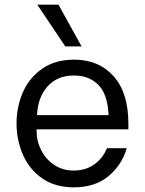

<svg xmlns="http://www.w3.org/2000/svg" viewBox="-20 -797 623 824"><path d="M51 -267Q51 -338 78 -400.5Q105 -463 161 -502Q217 -541 298 -541Q404 -541 467.5 -470Q531 -399 531 -266V-242H137V-235Q137 -191 157 -152Q177 -113 213 -89Q249 -65 296 -65Q347 -65 384 -91Q421 -117 439 -161H524Q503 -89 445.5 -41Q388 7 297 7Q216 7 160.5 -32Q105 -71 78 -134Q51 -197 51 -267ZM446 -303Q442 -393 402 -433Q362 -473 297 -473Q226 -473 184 -426Q142 -379 139 -303ZM140 -777H231L330 -598H260Z"/></svg>

Font: Lopes Sans
Style: Regular
Weight: 400
Designer: Gabriel Lam, Diego Maldonado
Foundry: TypeRant, Foresti Design
Version: Version 4.000